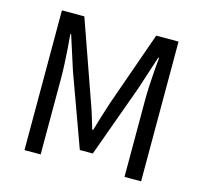

<svg xmlns="http://www.w3.org/2000/svg" viewBox="-97 -763 921 871"><g transform="rotate(15 363.5 -328.0)"><path d="M89.6 0V-656.3H194.9L318.5 -305.4Q330.7 -272.1 341.4 -238.9Q352.2 -205.7 362.7 -168.9H366.7Q377.7 -205.7 387.7 -238.9Q397.7 -272.1 408.9 -305.4L532.5 -656.3H637.3V0H559.3V-360.6Q559.3 -389.7 561 -425.6Q562.7 -461.6 565.5 -497.4Q568.4 -533.2 571.2 -562.1H567.2L515.6 -403.8L393 -65.4H332L209 -403.8L158.2 -562.1H154.2Q157.1 -533.2 159.6 -497.4Q162.1 -461.6 163.8 -425.6Q165.6 -389.7 165.6 -360.6V0Z"/></g></svg>

Font: SourceSans3VF
Style: Regular
Weight: 200
Designer: Paul D. Hunt
Foundry: Adobe
Version: Version 3.052;hotconv 1.1.0;makeotfexe 2.6.0